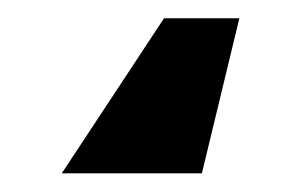

<svg xmlns="http://www.w3.org/2000/svg" viewBox="-20 30 323 208"><path d="M239.3 49.8 198.7 217.8H46.9L157.7 49.8Z"/></svg>

Font: Inter Display ExtraBold
Style: Regular
Weight: 800
Designer: Rasmus Andersson
Foundry: rsms
Version: Version 4.000;git-a52131595